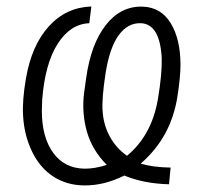

<svg xmlns="http://www.w3.org/2000/svg" viewBox="-20 -559 621 589"><path d="M498.5 6.3Q421.4 4.4 361.3 -20.5Q298.8 10.7 237.8 9.8Q185.1 9.3 144 -17.1Q103 -43.5 78.6 -93.5Q54.2 -143.6 50.8 -204.1Q47.9 -250.5 59.6 -318.4Q77.1 -420.4 130.1 -478.5Q183.1 -536.6 260.3 -539.1L253.9 -487.8Q195.8 -485.4 157 -424.8Q118.2 -364.3 109.4 -252.9L108.4 -218.8Q108.4 -138.2 143.1 -90.3Q177.7 -42.5 239.7 -41.5Q271.5 -41.5 307.6 -53.2Q263.2 -97.7 246.8 -154.5Q230.5 -211.4 237.8 -272.9L244.6 -321.3Q259.3 -424.8 305.2 -482.9Q351.1 -541 418 -538.6Q474.1 -536.6 503.9 -487.5Q533.7 -438.5 533.7 -359.4Q533.7 -323.7 524.2 -262.2Q514.6 -200.7 486.6 -149.2Q458.5 -97.7 411.6 -57.1Q447.8 -45.9 503.4 -44.9ZM294.9 -216.8Q297.9 -174.3 317.4 -139.2Q336.9 -104 369.6 -81.1Q445.3 -143.6 464.4 -254.9Q477.5 -332.5 476.1 -380.9Q470.7 -484.4 413.1 -487.8Q372.1 -489.7 344 -450.9Q315.9 -412.1 303.7 -333Q291.5 -253.9 294.9 -216.8Z"/></svg>

Font: Roboto Light
Style: Italic
Weight: 300
Italic angle: -12°
Designer: Google
Version: Version 2.134; 2016; ttfautohint (v1.6)